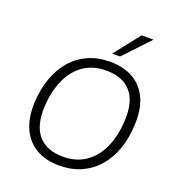

<svg xmlns="http://www.w3.org/2000/svg" viewBox="-164 -1066 1105 1204"><g transform="rotate(20 389.0 -464.0)"><path d="M366 8Q275 8 210.5 -30Q146 -68 114 -140.5Q82 -213 87 -315Q92 -403 118 -476Q144 -549 190 -602Q236 -655 300.5 -684Q365 -713 446 -713Q539 -713 603.5 -675Q668 -637 699.5 -565Q731 -493 725 -390Q721 -302 695 -229Q669 -156 623 -103Q577 -50 512.5 -21Q448 8 366 8ZM369 -52Q457 -52 519.5 -95Q582 -138 617 -215Q652 -292 657 -393Q665 -524 608.5 -588.5Q552 -653 443 -653Q355 -653 293 -610.5Q231 -568 196 -491Q161 -414 155 -312Q148 -181 204.5 -116.5Q261 -52 369 -52ZM439 -765 574 -936H653L492 -765Z"/></g></svg>

Font: Nunito Sans 10pt Light
Style: Italic
Weight: 300
Italic angle: -9°
Designer: Vernon Adams
Foundry: Vernon Adams
Version: Version 3.101;gftools[0.9.27]